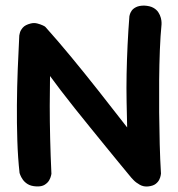

<svg xmlns="http://www.w3.org/2000/svg" viewBox="-20 -668 638 687"><path d="M110 -1Q91 -2 79.5 -9Q68 -16 61.5 -25.5Q55 -35 52.5 -42Q50 -49 50 -49Q44 -103 42 -165Q40 -227 40.5 -292Q41 -357 43.5 -420.5Q46 -484 49 -541Q49 -541 51 -550Q53 -559 61.5 -569Q70 -579 90 -584Q102 -587 113.5 -584Q125 -581 133.5 -577Q142 -573 143 -571Q187 -522 234.5 -464.5Q282 -407 332.5 -343Q383 -279 435 -212Q434 -255 433 -303.5Q432 -352 433 -403.5Q434 -455 436.5 -507Q439 -559 443 -610Q443 -610 444.5 -616Q446 -622 451 -629.5Q456 -637 467 -642.5Q478 -648 496 -648Q516 -647 528 -640.5Q540 -634 546.5 -624Q553 -614 555.5 -604Q558 -594 558 -587.5Q558 -581 558 -581Q554 -540 552 -489Q550 -438 549.5 -381.5Q549 -325 549.5 -266.5Q550 -208 551.5 -152Q553 -96 556 -47Q556 -47 555 -40.5Q554 -34 550 -25.5Q546 -17 537 -10Q528 -3 511 -1Q494 1 480 -7Q466 -15 458 -23.5Q450 -32 450 -32Q450 -32 438 -46.5Q426 -61 405 -86.5Q384 -112 358 -144Q332 -176 303.5 -211Q275 -246 247.5 -280.5Q220 -315 197.5 -344.5Q175 -374 159 -396Q158 -346 158 -289.5Q158 -233 159.5 -171.5Q161 -110 164 -46Q164 -46 162.5 -39Q161 -32 156 -23Q151 -14 140 -7Q129 0 110 -1Z"/></svg>

Font: Sour Gummy Medium
Style: Regular
Weight: 500
Designer: Stefie Justprince
Foundry: Eifetstype
Version: Version 1.000